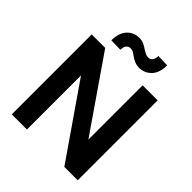

<svg xmlns="http://www.w3.org/2000/svg" viewBox="-252 -1090 1245 1245"><g transform="rotate(45 370.5 -467.0)"><path d="M550 3 207 -493V3H68V-730H192L534 -234H535V-730H673V3ZM185 -793Q185 -860 219 -897Q252 -933 302 -933Q328 -933 346 -924Q365 -915 380 -904L406 -889Q418 -883 432 -883Q450 -883 462 -897Q473 -913 473 -937L556 -934Q556 -867 523 -831Q489 -795 440 -794Q412 -794 392 -804Q376 -811 358 -824L336 -839Q324 -845 309 -845Q293 -845 281 -831Q270 -817 270 -791Z"/></g></svg>

Font: Sinter Bold
Style: Regular
Weight: 700
Foundry: Adobe & rsms
Version: Version 1.000